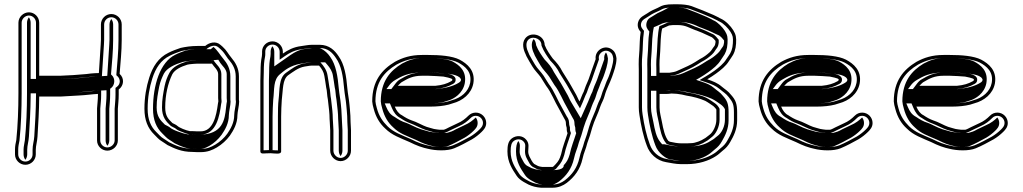

<svg xmlns="http://www.w3.org/2000/svg" viewBox="-20 -708 4772 896"><path d="M163 -354.5V-602C163 -628.3 141.3 -650.5 115 -650.5C88.9 -650.5 66 -628.6 66 -602V-272.7C66 -198.3 63 -122.3 56.1 -54.4C53 -41.3 50 -25.1 50 -11V12.5C50 39.1 71.9 61 98.5 61C125.1 61 147 39.1 147 12.5V-8.9C147 -28.5 153.7 -46.4 155 -70.8C158.6 -130.5 162.7 -191.1 163 -257.5H264C292.9 -258.8 323.9 -261.2 351.2 -262.5C380.5 -263.8 409.5 -268.3 437 -269.7V-265C437 -239.7 434.3 -226.8 432.9 -202L432.9 -201.9V-52.1C432.9 -26.6 454.6 -5 481 -5C507.1 -5 530 -26.5 530 -52.5V-200.1C531.5 -224.3 534 -240.1 534 -266.9V-290.3C558.3 -308.2 561.6 -342.1 538.3 -363.3C542.3 -414.7 548 -469.5 548 -522V-594C548 -620.6 526.1 -642.5 499.5 -642.5C472.9 -642.5 451 -620.6 451 -594V-522C451 -514.8 450.7 -507.9 450 -500.6C446.9 -457.1 444.3 -413.7 441.4 -367C436.2 -366.7 430.3 -366.5 423.9 -366.5H423.7L423.5 -366.5C410.6 -365.8 396.6 -364.4 382.6 -362.4C342.8 -358.3 303.1 -356.4 260.5 -354.5ZM522.8 -357.2 528.2 -352.2C542.3 -339.3 543.7 -316.1 525.1 -302.4L519 -297.9V-266.9C519 -241 516.6 -225.8 515 -200.6V-52.5C515 -35.4 499.2 -20 481 -20C462.8 -20 447.9 -35.1 447.9 -52.1V-201.4C449.4 -226.5 452 -238.2 452 -265V-285.5L436.2 -284.7C432.3 -284.5 431.9 -284.5 429.3 -284.5L428.9 -284.5C404.2 -282.9 375.7 -278.6 350.4 -277.5C323 -276.1 293.3 -273.8 263.7 -272.5H148.1L148 -257.6C147.7 -191.7 143.6 -131.6 140 -71.6C138.8 -49.7 132 -32.1 132 -8.9V12.5C132 30.8 116.8 46 98.5 46C80.2 46 65 30.8 65 12.5V-11C65 -23.3 68 -39.2 70.9 -51.9C77.9 -120.8 81 -197.5 81 -272.7V-602C81 -619.9 97 -635.5 115 -635.5C132.8 -635.5 148 -620.1 148 -602V-339.5L260.8 -339.5L261.1 -339.5C304 -341.4 343.4 -343.2 384.4 -347.5C398.5 -349.5 412 -350.8 424.1 -351.5C432.6 -351.5 436.4 -351.7 442.3 -352L455.6 -352.8L456.4 -366.1C459.3 -412.7 461.9 -456.3 465 -499.4C465.6 -506.8 466 -514.5 466 -522V-594C466 -612.3 481.2 -627.5 499.5 -627.5C517.8 -627.5 533 -612.3 533 -594V-522C533 -468.1 527 -411 522.8 -357.2ZM508 -522V-594C508 -603.8 504.7 -612.5 499.5 -619.3C494.7 -613.1 491 -603.8 491 -594V-522C491 -514.7 490.7 -507.5 490 -500.2C486.9 -456.8 484.3 -413.4 481.4 -366.6L480.6 -354L447.4 -352.2C441 -351.8 434.2 -351.6 426.8 -351.5C418.2 -351 407.4 -349.9 396.7 -348.4C352 -342.1 307.3 -341.5 262.8 -339.5L123 -339.5V-602C123 -611.6 119.8 -620.2 114.7 -627.1C109.8 -620.7 106 -611.6 106 -602V-272.7C106 -198.1 103 -122 96.1 -53.8C94.7 -40.3 90 -24.9 90 -11V12.5C90 22.3 93.3 31 98.5 37.8C103.2 31.6 107 22.3 107 12.5V-8.9C107 -29.9 113.7 -47.6 115 -71.1C118.6 -130.9 122.7 -191.3 123 -257.5L123.1 -272.5H261.7C278.9 -273.2 291 -273.3 299.6 -274.1C316.1 -275.6 330.6 -276.6 346.2 -277.4C366.4 -278.3 398.6 -284.1 430.1 -284.5C430.1 -284.5 430.2 -284.5 431.5 -284.6L477 -286.9V-265C477 -239.2 474.3 -226.1 472.9 -201.7V-52.1C472.9 -42.8 476.1 -34.5 481.2 -27.9C486.1 -34 490 -43 490 -52.5V-200.3C491.6 -225.2 494 -240.4 494 -266.9V-293.9L498.4 -297.1C515.8 -310 519.4 -341.1 501.3 -357.6L498 -360.6C502.2 -413 508 -468.8 508 -522Z M998 -362.5V-250.5C998 -245.4 998.2 -241.6 999 -235.1C999 -234.6 998.3 -229.5 997.1 -224.9C989.5 -167.3 975.2 -95 916 -95H900.9C896.3 -95 888.8 -95.3 879.6 -96H866.1C847.9 -99.5 817.7 -111.2 807.3 -120.8C801.7 -126 792.6 -129.6 784.9 -133.6C766 -151.9 751 -165.8 751 -206.5C751 -266.4 764 -319.7 784 -361.3C795.8 -383.1 823.2 -396.5 854.4 -406.2L864.4 -408.1C872.5 -409 892.2 -411 900.9 -411H964.7C966.2 -411 967 -411 968.9 -411.2C978.4 -396.2 998 -381.1 998 -362.5ZM1095 -243.1V-351.9C1095 -389.6 1078.1 -416.9 1060.3 -438C1044.4 -456.8 1038.3 -472.6 1018.5 -490.3L1009.5 -498.1C987.4 -518.3 956.1 -509.5 937.6 -493.5H900.9C872.4 -493.5 845.2 -489.5 822.8 -484.4L795.2 -474.5C784.8 -470.5 774.8 -466.1 766 -461.6C719.3 -438.9 692.7 -397.2 676.3 -345.5C662.9 -303.1 654 -254.3 654 -200.6C654 -146.5 670.5 -108.6 699.2 -80.8C710.4 -69.9 720.6 -56.5 736.8 -47.6C744.5 -43.3 752 -37 761.8 -31C793.2 -15.7 826.1 1 877.9 1C888.1 1.7 895.5 2 900.9 2H916C949 2 970.8 -7.6 991.9 -19.9C1015.2 -33.8 1036.9 -53.3 1052.7 -74.9C1069.7 -99.8 1088 -130.9 1088 -170.8C1088 -184.3 1096 -215.8 1096 -233.4V-234.2C1095.4 -237.1 1095 -240.2 1095 -243.1ZM964.7 -426H900.9C890.3 -426 870.9 -423.9 862.2 -422.9L850.8 -420.8C818.5 -410.8 786.2 -396.8 770.8 -368.4C760.4 -349.1 753.4 -330.7 748.1 -306C742 -273.1 736 -245.4 736 -206.5C736 -161.1 755.6 -141.2 774.4 -122.8C780.4 -116.9 794.6 -112.1 797.1 -109.8C808.9 -98.9 821.9 -95 837 -89.4C848 -84.9 855.3 -82.8 864.7 -81H879.1C889.7 -80.2 895.3 -80 900.9 -80H916C991 -80 1004.8 -169.6 1011.9 -222.1C1013.7 -230.2 1013.8 -230.7 1014 -235.7C1013.3 -241.9 1013 -245.8 1013 -250.5V-362.5C1013 -390.5 988 -409.1 981.6 -419.2L976.7 -426.9C972.9 -426.6 968.3 -426 964.7 -426ZM878.4 -14H877.9C829.9 -14 799.2 -29.5 769 -44.2C760 -49.7 753.5 -55.4 744.1 -60.7C731.1 -67.9 722.1 -79.5 709.6 -91.6C684 -116.4 669 -149.7 669 -200.6C669 -252.6 677.6 -300 690.6 -341C706.3 -390.6 730.6 -427.7 772.8 -448.2C781.2 -452.5 790.6 -456.6 800.4 -460.4L827 -470C850 -475.1 873.9 -478.5 900.9 -478.5H943.1C958.7 -491.9 982.4 -502.6 999.6 -486.9L1008.6 -479C1022.6 -466.5 1029.1 -455.7 1039.1 -441C1043 -434.2 1045.8 -431.9 1048.8 -428.4C1065.6 -408.5 1080 -384.8 1080 -351.9V-243.1C1080 -239.5 1080.6 -235.3 1081 -232.7C1080.6 -216 1073 -188.2 1073 -170.8C1073 -135.7 1056.8 -107.5 1040.4 -83.6C1026.3 -64.1 1005.6 -45.6 984.3 -32.9C964.3 -21.2 945.8 -13 916 -13H900.9C896.1 -13 888.4 -13.3 878.4 -14ZM1039 -235.3 1039 -234.9C1038.9 -233.1 1038.4 -229.4 1037 -223.8C1030.5 -175 1033 -100.2 947.8 -83C938.5 -81.1 927.4 -80 916 -80H900.9C892.4 -80 886.2 -80.3 876 -81H856.5C840.6 -84 828 -87.2 813.7 -93C800.6 -97.8 781.9 -104.3 770.2 -115.2C768.5 -116.8 757.8 -122 749.5 -126.3C729.8 -145.5 711 -163.2 711 -206.5C711 -244.4 716.8 -271.4 723 -304.1C728.1 -328 735.1 -344 744.7 -364.1C759.1 -390.8 794.7 -407.1 832.4 -418.9L849.6 -422.1C862.3 -423.5 878.5 -426 900.9 -426H962.1L998.7 -429.2L1007.8 -414.7C1015.8 -402.1 1038 -385.1 1038 -362.5V-250.5C1038 -245.6 1038.3 -241.7 1039 -235.3ZM900.9 -13H916C924.9 -13 937.2 -15.7 958.2 -28C978.5 -40.1 998.7 -57.8 1014 -78.8C1030.6 -102.9 1048 -132.7 1048 -170.8C1048 -185.9 1056 -216.7 1056 -233.6C1055.5 -236.3 1055 -239.9 1055 -243.1V-351.9C1055 -387.9 1039.2 -413.4 1022.2 -433.5C1005.6 -453.2 996.5 -471.6 976.2 -489.1C975.8 -488.8 974.9 -488.1 974.3 -487.5L963.8 -478.5H900.9C883.7 -478.5 865.2 -476.2 847.1 -472.4L823.4 -463.8C814.9 -460.5 806.1 -456.8 798.1 -452.6C726.8 -418 694 -310.1 694 -200.6C694 -147.6 710.4 -111.6 736.5 -86.2C748.7 -74.4 759.3 -61.9 769.9 -56C780.5 -50.1 786.3 -44.9 794.8 -39.5C828.1 -23.3 851.6 -14 877.9 -14H881.4C888.2 -13.6 900.8 -13 900.9 -13Z M1519 -137.5C1519 -125.6 1521 -110.5 1521 -99.9V-4.5C1521 21.3 1543.3 44 1569.5 44C1595.7 44 1618 21.4 1618 -4.5V-100.6C1618 -112.9 1616 -128 1616 -138.4C1616 -158.3 1614.9 -176.7 1613 -197.3L1611 -218.7C1608.6 -246.2 1603.4 -268.9 1601 -295.3C1596.1 -352.4 1588.2 -407.2 1559.7 -446.3C1542.9 -471.7 1517.1 -499 1471.3 -499H1436.5C1417.7 -499 1400.5 -494.5 1385.4 -492.9C1349.3 -488.5 1323.6 -474.4 1300 -458V-466.5C1300 -493.1 1278.1 -515 1251.5 -515C1224.9 -515 1203 -493.8 1203 -467.9V-457.2C1203 -452.3 1202.7 -448.5 1202.1 -446C1197.5 -423.3 1196 -403.2 1196 -372.8C1195.3 -359.1 1195 -345.6 1195 -331.9V-1.5C1195 12.1 1213.5 7.8 1218.2 7.8C1224.9 7.8 1233 7.5 1243.5 7C1263.8 8 1292 14 1292 -1.5V-164.4C1292 -188.2 1293.6 -220.6 1295 -241.8C1301.3 -292 1298 -335.6 1324 -356.4C1347.4 -372.5 1371.3 -392.1 1401 -397.3L1424.8 -401.1C1428.6 -401.7 1432.3 -402 1435.4 -402H1468.8C1481 -388.1 1491 -372.3 1493.7 -353.4C1496.3 -335.1 1500.1 -319.3 1502.1 -299.9C1506.4 -285.2 1505.8 -262.7 1510.1 -243.2L1512 -226.3C1514.8 -202.6 1518 -178.4 1518 -153.9V-153.4C1518.6 -148.5 1519 -143.2 1519 -137.5ZM1601 -138.4C1601 -126.3 1603 -111.4 1603 -100.6V-4.5C1603 13 1587.2 29 1569.5 29C1551.8 29 1536 13 1536 -4.5V-99.9C1536 -112.1 1534 -127.1 1534 -137.5C1534 -143.2 1533.4 -151 1533 -154.3C1532.9 -181.2 1529.7 -204.4 1526.9 -228L1524.9 -245.7C1521.2 -262.5 1521.6 -285 1516.9 -302.8C1514.4 -324.5 1511 -338.1 1508.6 -355.5C1504.9 -381.5 1490.2 -400.4 1475.5 -417H1435.4C1431.3 -417 1427.2 -416.7 1422.5 -416L1398.5 -412.1C1363.6 -405.9 1338 -384.3 1315.5 -368.8C1279.7 -344.2 1285.8 -288.5 1280.1 -243.7C1277.4 -222.4 1277 -188.9 1277 -164.4V-6.2C1268.7 -5.6 1255.9 -7.4 1243.5 -8C1229.3 -7.3 1220.4 -7.2 1210 -6.6V-331.9C1210 -345.3 1210.3 -358.6 1211 -372.1L1211 -372.5V-372.8C1211 -402.8 1212.4 -421.4 1216.8 -443C1217.7 -447.1 1218 -451.6 1218 -457.2V-467.9C1218 -485.1 1232.8 -500 1251.5 -500C1269.8 -500 1285 -484.8 1285 -466.5V-429.2L1308.6 -445.7C1331.2 -461.5 1354.4 -474 1387 -478C1403.6 -479.7 1420.2 -484 1436.5 -484H1471.3C1510.1 -484 1531.3 -462 1547.4 -437.7C1573.1 -402.4 1581.1 -351 1586 -294C1588.6 -266.2 1593.8 -243.8 1596 -217.3L1598 -195.9C1599.9 -176.1 1601 -157.7 1601 -138.4ZM1243.5 -8.1C1247.7 -7.9 1248.6 -7.9 1252 -7.7V-164.4C1252 -188.5 1253.6 -220.7 1255 -242.3C1261.3 -292.2 1253.9 -335.6 1287.7 -362.7C1308 -379 1331.8 -401.7 1384.5 -411L1409.6 -415C1418.4 -416.3 1425.4 -417 1435.4 -417H1497.7L1506.7 -406.7C1519.8 -391.9 1530.8 -374.7 1533.7 -354.2C1536.2 -336.3 1539.8 -321.2 1542 -301C1546.5 -285.1 1545.9 -263.2 1550 -244.2L1552 -227C1554.7 -203.3 1558 -179 1558 -153.8C1558.5 -149.4 1559 -143.2 1559 -137.5C1559 -126.1 1561 -111.1 1561 -99.9V-4.5C1561 4.8 1564.2 13.4 1569.5 20.3C1574.3 14 1578 4.8 1578 -4.5V-100.6C1578 -112.3 1576 -127.4 1576 -138.4C1576 -145.9 1575.8 -150.6 1575 -158.9C1575 -165.5 1574.8 -169.8 1574 -177.3C1574 -183 1573.7 -189.8 1573 -196.8L1571 -218.2C1568.7 -245.3 1563.5 -267.9 1561 -294.8C1556.1 -351.8 1547.8 -405.6 1521 -442.5C1501.6 -471.9 1474.3 -484 1471.3 -484H1436.5C1433.5 -484 1423.2 -481.4 1397.1 -478.6C1380.4 -476.4 1358.4 -467 1335.2 -450.9L1260 -398.3V-466.5C1260 -476.4 1256.6 -485.3 1251.3 -492.1C1246.8 -486.3 1243 -477.2 1243 -467.9V-457.2C1243 -452 1242.7 -448 1242 -444.8C1237.4 -422.5 1236 -403.2 1236 -372.7C1235.3 -358.8 1235 -345.6 1235 -331.9V-7.7C1236.8 -7.8 1241.3 -8 1243.5 -8.1Z M1856.5 -325.6C1883.7 -341.8 1906.9 -354.5 1949.3 -354.5H1978.8C1990.7 -354.5 2040.7 -351.6 2049.5 -350.6C2052.3 -350.3 2090 -342.8 2090 -338.2L2091.1 -336.2V-335C2091.1 -333.6 2089.3 -331.2 2086.3 -329.3C2064.5 -317.1 2044.4 -310.8 2011.1 -307.5L1836.4 -307.5C1837.5 -309 1855.6 -327 1856.5 -325.6ZM1855.3 -170.4C1840.7 -177.4 1830.4 -191.2 1822.3 -210.5H1989.3C2019.2 -210.5 2049.9 -213.6 2073.8 -219.8L2092.8 -225.8C2138.9 -237.9 2179.6 -269.9 2188.9 -318.7C2199.5 -379.5 2159.6 -411 2124.8 -429.6C2090.3 -447.2 2032.6 -451.5 1978.8 -451.5H1949.3C1896.2 -451.5 1858.1 -438.7 1822.8 -419.5C1762.5 -383.4 1717 -330.7 1717 -235V-234.7L1717 -234.5C1717.7 -224.4 1720.3 -212.4 1724.3 -199C1734.2 -161.2 1752.3 -131.3 1777.3 -108.6C1809.3 -76.6 1847.9 -64.3 1891 -45.2L1914.1 -34.3C1927.7 -27.9 1944.7 -22 1959.8 -17.8L1976.8 -13.7C2011.5 -4.8 2066.5 -2.2 2100 -16.1C2128.8 -28 2155.9 -43.1 2182.2 -57.5C2198.5 -67 2215.2 -80.1 2227.8 -92.7C2237.4 -102.3 2249 -114.6 2249 -134C2249 -160.6 2227.1 -182.5 2200.5 -182.5C2187.3 -182.5 2175.5 -177.6 2166.2 -168.3C2151.8 -153.9 2136 -141.4 2115.6 -132.8L2075.4 -113.7C2065.3 -108.9 2059.5 -104.8 2050.5 -102.5H2031.8C2019 -103.7 2017 -104.4 2004.8 -106.3L1987.3 -111.2C1982.5 -112.5 1977 -114.1 1970.7 -116.1C1954.4 -121.3 1923 -139.7 1901.2 -146.1C1884.5 -152 1869.6 -160.7 1855.3 -170.4ZM2051.2 -365.5C2041 -366.7 1992.1 -369.5 1978.8 -369.5H1949.3C1904.6 -369.5 1877 -355.2 1850.8 -339.7C1838.3 -334.5 1828.2 -321.5 1824.5 -316.5L1806.3 -292.5L2011.8 -292.5C2046.7 -295.9 2069.9 -302.9 2093.6 -316.2C2098.4 -318.9 2106.1 -323.5 2106.1 -335V-339.9C2101.2 -364.5 2051.6 -366.5 2051.2 -365.5ZM1847.9 -157.4C1863.9 -146.6 1878 -138.5 1896.2 -132C1914.9 -125.3 1946.5 -108 1966.2 -101.8C1972.6 -99.8 1978.4 -98.1 1983.3 -96.7L2001.6 -91.6C2013.6 -89.7 2017.4 -88.7 2031.2 -87.5H2052.4C2065 -90.8 2072.6 -95.8 2081.8 -100.2L2121.7 -119.1C2145.7 -129.5 2161.5 -142.4 2176.8 -157.7C2183.4 -164.3 2191.1 -167.5 2200.5 -167.5C2218.8 -167.5 2234 -152.3 2234 -134C2234 -121.2 2226.8 -112.9 2217.2 -103.3C2205.6 -91.7 2189.4 -79.1 2174.8 -70.5C2148.9 -56.4 2121.9 -41.4 2094.3 -30C2065.9 -18.2 2012.9 -19.9 1980.4 -28.3L1963.6 -32.3C1947.9 -36.8 1933 -41.9 1920.5 -47.8L1897.3 -58.9C1852.6 -78.7 1817 -90.1 1787.9 -119.2C1765.5 -141.6 1748.5 -166 1738.7 -203C1734.8 -216.2 1732.6 -227.3 1732 -235.3C1732.4 -326.2 1773.5 -372.3 1830.2 -406.5C1864.7 -425.1 1898.8 -436.5 1949.3 -436.5H1978.8C2031.9 -436.5 2088.2 -431.5 2117.9 -416.3C2151 -398.6 2183 -372.6 2174.1 -321.3C2166.2 -279.9 2131.1 -251.3 2088.7 -240.2L2069.7 -234.2C2046.7 -228.4 2018.1 -225.5 1989.3 -225.5H1799.7L1808.5 -204.7C1817.2 -184 1829 -167.2 1847.9 -157.4ZM1783.6 -292.5 1797.9 -311.6C1801.2 -316 1811.8 -328.3 1827 -336.2C1851.6 -350.7 1883.6 -369.5 1949.3 -369.5H1978.8C2000 -369.5 2043.7 -367 2061 -364.9C2069.8 -364 2118.6 -360.3 2129.2 -341.3C2130 -339.9 2130.4 -339 2131.1 -337.7V-335C2131.1 -329.6 2127.4 -325.9 2120.7 -321.7C2095.8 -305.9 2061 -296.9 2016.2 -292.5ZM1821.7 -162.2C1800.3 -173.3 1791 -188.8 1782.8 -208.2L1775.5 -225.5H1989.3C2011.4 -225.5 2033.4 -227.8 2049.7 -231.8L2068.4 -237.7C2098.7 -245.7 2139.9 -272.1 2149 -319.7C2159 -377.4 2122.4 -404.7 2092.3 -420.9C2069.8 -432.2 2028.8 -436.5 1978.8 -436.5H1949.3C1916.3 -436.5 1889.4 -429.2 1856.2 -411.3C1801.4 -378.2 1757 -328.9 1757 -234.9C1757.7 -225.3 1760 -213.9 1764.1 -200.5C1773.8 -163.4 1791 -135.4 1814.5 -114.1C1844.5 -84.2 1874.8 -75.6 1922 -54.8L1945.5 -43.6C1956 -38.6 1969 -34.1 1982.6 -30.1L1998.8 -26.3C2024.5 -19.6 2055.2 -19.9 2070.3 -26.2C2096.3 -36.9 2122.2 -51.2 2148.9 -65.8C2162.2 -73.6 2178.7 -86.3 2190.4 -98C2199.6 -107.2 2209 -116.8 2209 -134C2209 -144 2205.7 -152.7 2200.2 -159.7C2186 -146 2171.3 -134 2146.3 -123.2L2106.8 -104.4C2099.6 -101 2093.7 -95.4 2073.2 -90.1L2063 -87.5H2027.1C2008.3 -89.2 1996.6 -91.3 1984.7 -93.2L1963.8 -99.1C1958.1 -100.6 1951.7 -102.5 1945 -104.6C1918.6 -113 1888.6 -130.8 1876.7 -134.3C1854 -140.9 1837.2 -151.8 1821.7 -162.2Z M2348 -1.5C2348 49.3 2371.5 83 2391.3 112.7C2399.2 124.6 2411.9 134 2423.8 141L2446.1 153.2C2464 161.5 2481.5 166.2 2504.2 168H2559.6C2586.9 168 2608 157.9 2624.9 145.4C2660.7 117.7 2687.5 82.8 2698.7 32C2704.4 4.3 2713.8 -10.8 2720.8 -40.5C2729.7 -64.8 2737 -86.2 2743.7 -112.5C2753.9 -147.1 2770.5 -176 2781.6 -211.3C2787.4 -228.1 2796.6 -241.3 2801.8 -261.4C2809.8 -292.6 2826.1 -319.7 2836.6 -350.3C2844.4 -373.1 2857 -404.8 2857 -435.3V-435.9C2854.5 -450.3 2852.7 -462.9 2839.5 -474.3C2803.9 -504.9 2753.8 -473 2759.8 -431.9C2748.9 -399.9 2736.9 -369.4 2726.8 -338.2C2723.7 -328.7 2719.5 -322.2 2714.1 -308.3L2706.5 -287.4C2705.9 -284.5 2705.1 -282.1 2704 -280C2696.2 -265.8 2691.2 -249.6 2684.6 -234.7C2681.1 -240.6 2677.9 -246 2675.1 -253.1C2668.1 -269.7 2655.6 -287.6 2648.3 -302.3C2633.6 -329.4 2620.4 -347.8 2604.9 -373.4C2592.9 -398 2578 -415.8 2559.6 -434.9C2547.7 -451.2 2530.3 -475.5 2521.9 -498.1L2520.9 -506.6C2513 -548.7 2454.3 -561.3 2430.4 -527.9C2414.1 -505.7 2423 -474.7 2432.7 -455.4L2436.6 -445.9C2441.2 -435.8 2458.9 -407 2464 -398.4C2475.1 -379.2 2493.2 -362.7 2504.2 -346.6C2510.6 -337.2 2520.8 -318.8 2528.7 -307.4C2553.2 -276.2 2567.9 -234.2 2589.7 -198.2L2612 -157C2615.1 -152.8 2620.5 -142.4 2620.5 -137.4C2620.5 -127.8 2621.5 -120.8 2624.7 -110.9V-105.2C2624.7 -98.5 2625.5 -93.7 2628.5 -86.3C2618.4 -53 2606.5 -26.4 2598.5 11.8C2591.5 34.5 2587 43.2 2572.7 58.6C2565.6 66.2 2561.1 71 2558.6 71H2510.5L2498.7 69.1C2497 68.7 2495 68.2 2491 66.7L2472.7 57.1C2469.7 55 2463.4 46.4 2461.2 42.1C2454.4 28.5 2445 16.6 2445 -1.5C2445 -19.1 2451.3 -36.2 2436.9 -54.6C2418.5 -78.3 2387.3 -76.7 2368 -61.7C2351.7 -48.9 2348 -29.1 2348 -1.5ZM2639.7 -105.2V-113.3C2636.8 -122.2 2635.5 -128.2 2635.5 -137.4C2635.5 -149.6 2627.9 -160.5 2624.8 -165L2602.7 -205.6C2582.1 -239.7 2566.7 -282.9 2540.8 -316.3C2533.1 -327.6 2523.6 -344.6 2516.6 -355C2504 -373.4 2486.6 -389.4 2476.9 -406C2471.9 -414.5 2453.8 -444.5 2450.4 -451.9L2446.3 -461.7C2437.2 -479.8 2431.8 -504.4 2442.6 -519.1C2459.2 -542.4 2500.4 -531.6 2506.1 -504.3L2507.2 -494.6C2517.1 -468.1 2535.5 -442.6 2548 -425.2C2566.5 -406.1 2580.4 -389.5 2591.7 -366.2C2607.5 -340.1 2620.9 -321.1 2635 -295.4C2643.8 -277.9 2655.1 -261.8 2661.2 -247.4C2664.4 -239.4 2668.1 -233 2671.7 -227.1L2686.5 -202.2L2698.3 -228.6C2705.4 -244.6 2710.3 -260.4 2717.1 -272.9C2718.9 -276.1 2720.5 -281.5 2721 -283.2L2728.2 -303C2733 -315.4 2737.3 -322.1 2741 -333.5C2751.4 -365.2 2763.8 -397 2775.1 -430.5L2774.6 -434.1C2770.5 -462.3 2805.3 -483.9 2829.7 -462.9C2838.5 -455.4 2839.6 -448.5 2842 -434.6C2841.8 -407.8 2830.3 -378.3 2822.4 -355.2C2817.8 -341.8 2811.6 -332.4 2806.4 -317.1C2801.7 -302 2792 -283.4 2787.3 -265.1C2782.8 -247.7 2774.2 -235.8 2767.4 -216C2756.6 -182 2740.3 -153.8 2729.3 -116.5C2722.5 -90 2715.4 -69.5 2706.5 -44.8C2699.8 -16.9 2690.3 -1.6 2684 28.8C2673.7 75.6 2649.3 107.6 2615.9 133.4C2600.9 144.5 2582.9 153 2559.6 153H2504.8C2483.3 151.2 2468.4 146.9 2452.9 139.8L2431.2 128C2420.8 121.8 2409.6 113.1 2403.7 104.3C2383.7 74.3 2363 44.3 2363 -1.5C2363 -28.5 2366.9 -41.7 2377.3 -49.9C2391.3 -60.9 2412.7 -61.3 2425.1 -45.4C2434.9 -32.8 2430 -23.9 2430 -1.5C2430 22.1 2442.1 37.5 2447.8 48.9C2451.5 56.3 2456.9 64.3 2464.9 69.9L2484.9 80.5C2489.5 82.1 2493.2 83.2 2495.7 83.9L2509.3 86H2558.6C2573.8 86 2578.1 74.7 2583.7 68.8C2599.1 52.2 2605.8 39.1 2613 15.5C2621.1 -22.8 2633.4 -50.6 2644.4 -87C2642 -93 2639.7 -99 2639.7 -105.2ZM2664.7 -111.8V-105.2C2664.7 -98.6 2666.1 -93.5 2668.9 -86.5C2658.3 -51.8 2646.5 -25.6 2638.3 13.2C2631.1 36.6 2625.6 47.1 2610.5 63.5C2610.3 63.6 2617 86 2558.6 86H2502.4L2479.6 82.4C2474.2 81 2467.4 79 2460.6 76.5L2438.6 65C2429.7 58.7 2425.2 51.5 2421.9 44.9C2415.6 32.4 2405 18.6 2405 -1.5C2405 -20.5 2410.1 -34.9 2398.9 -50C2391.5 -40.7 2388 -23.9 2388 -1.5C2388 47.5 2410.2 79.2 2430.1 109C2436.7 119 2447.2 126.9 2457.2 132.8L2478.1 144.2C2490.5 149.8 2499.3 151.9 2509 153H2559.6C2559.6 153 2571.6 151.6 2589.1 138.7C2622 113.2 2648 80.1 2658.8 30.8C2664.7 2 2674.2 -13.3 2681.1 -42.2C2689.9 -66.6 2697.2 -87.7 2704 -114C2714.5 -149.8 2731 -178.4 2741.9 -213.2C2748.2 -231.3 2757.1 -243.9 2762 -262.8C2766.3 -279.6 2776 -298.4 2780.9 -314.3C2785.7 -328.1 2792 -337.9 2796.9 -352.2C2804.8 -375.2 2817 -406.2 2817 -435.4C2815.1 -446.7 2813.4 -455.5 2807.8 -463.1C2801.5 -455 2798.1 -443.9 2799.9 -431.4C2788.9 -398.7 2776.7 -367.7 2766.5 -336.4C2763.1 -326 2758.9 -319.4 2753.7 -306.2L2746.3 -285.8C2745.8 -283.4 2744.6 -279.7 2743.1 -277C2735.9 -263.7 2730.9 -247.6 2724 -232.3L2690.2 -156.4L2645.5 -231.5C2642 -237.4 2638.6 -243.3 2635.5 -250.8C2629 -266.3 2617 -283.5 2609.1 -299.4C2594.6 -326 2581.8 -343.8 2565.7 -370.3C2553.7 -395.1 2539.9 -411.2 2521.4 -430.4C2509.1 -447.2 2491.1 -472.3 2482 -496.8C2480.5 -509.8 2477.4 -518.9 2470.5 -525.9C2455.8 -508 2462 -478 2472.1 -458L2476.1 -448.3C2480.1 -439.6 2498 -410.2 2503 -401.7C2513.3 -383.9 2530.9 -367.9 2542.9 -350.3C2549.7 -340.3 2559.7 -322.4 2567.2 -311.4C2592.7 -278.9 2607.4 -236.6 2628.8 -201.3L2651 -160.5C2654.8 -155 2660.5 -145.3 2660.5 -137.4C2660.5 -127.9 2661.6 -121.3 2664.7 -111.8Z M3280.6 -338C3294.5 -346.1 3309.3 -355.9 3322.5 -365.4C3342.8 -380.1 3368.1 -400.1 3381.9 -423.2L3391.7 -437.6C3405.7 -456.3 3413.4 -477 3415 -505C3416.8 -533.9 3414.2 -546.5 3402 -566.8C3389.7 -586.8 3366.6 -610.6 3344.6 -620.7C3339.6 -622.7 3336.9 -624.3 3334.5 -626.1L3309.8 -638.2C3275.4 -653.1 3243.5 -666.2 3207.1 -679.5C3191.1 -685.4 3164.3 -688 3144.1 -688H3122.7C3089.2 -688 3073 -685.1 3049.1 -671.2C3031.8 -663.5 3017.7 -657.7 3001.2 -646.1C2986.8 -636 2964.7 -629.2 2957.8 -604.4C2952.5 -585.2 2959.8 -570 2969.9 -558.9C2969.9 -557.8 2969.5 -554.6 2969.1 -552.2C2965.2 -529.5 2965.3 -496.6 2964 -474.1L2961 -431.9C2960.4 -416.5 2960.4 -400.6 2961 -384.3V-207.2C2961 -195.1 2962.1 -182.7 2964.1 -170.8C2971.2 -122.5 2982.4 -70.3 2998.5 -28.4C3010.9 8.3 3044.1 41.7 3089.2 48.9C3108.4 51.9 3132.9 58 3158 58H3184.8C3240.6 58 3287.5 42.3 3320.6 20.8C3334.3 12.4 3342.1 3.4 3352.2 -4.6C3367 -15.9 3378.6 -28.5 3388.1 -46C3403.5 -72.4 3420 -105.1 3420 -146.4V-183.5C3420 -222.9 3413.2 -241.2 3392.3 -264.5C3376.9 -284.3 3363.4 -290.7 3347.5 -304.4C3328.7 -320.6 3306.6 -329.3 3280.6 -338ZM3122.6 -591H3144.1C3179.7 -591 3197.3 -577.2 3226.1 -566.8H3227.4C3241.6 -561.5 3271.3 -549.3 3283.8 -542.6L3302.7 -533.9C3306.1 -531.6 3314.5 -523.3 3319 -517.2V-509.7C3317.8 -501 3316.7 -496.4 3312.7 -491.5C3303 -479.9 3301.8 -473.4 3291.7 -464.1C3276.9 -450.8 3264.4 -441.5 3245.9 -432.2L3224.1 -418.4C3203.3 -405 3176.4 -393.6 3151.2 -382.2L3138.3 -376.4C3129.1 -372.3 3117.7 -370.6 3103.8 -368.5H3058V-386.6L3058 -386.7C3057.4 -400.7 3057.4 -414.1 3058 -426.6L3061 -468.2C3062.9 -505.7 3062.5 -542.3 3070 -574.8C3076.5 -577.4 3086.7 -581.8 3095.4 -586C3101.7 -589.1 3102.6 -590 3110.9 -590H3111.8C3114.4 -590.6 3117.3 -591 3122.6 -591ZM3184.8 -39H3161.2C3140.6 -39 3123.7 -43.1 3106.2 -46.6C3104.6 -46.9 3102.3 -48.6 3100.7 -49.7H3099.6C3082.8 -70 3075.3 -105.4 3068.9 -139.5C3065 -162.1 3058 -182.4 3058 -207V-269.5H3086.2C3095.1 -269.5 3102.9 -270.1 3112.6 -271.5H3115.1C3130.9 -271.5 3147 -269.5 3161.6 -266.8L3183.2 -261.9C3214.1 -257.2 3247.2 -248.2 3271 -237.4C3282.7 -231.4 3298.5 -219.9 3309.1 -212.8C3310.8 -211.6 3321.1 -201.1 3323 -196.9V-148.9C3323 -122.7 3307.4 -90.4 3291.5 -79.2C3280.4 -71.7 3274.5 -64.4 3265 -60.2C3254.9 -52.5 3224.4 -40 3206.2 -40H3205.8C3198.9 -39.4 3191.8 -39 3184.8 -39ZM3275.8 -323.8C3301.5 -315.2 3321.5 -307.1 3337.7 -293.1C3355.4 -277.7 3366.9 -272.7 3380.5 -255.2C3398.6 -232.1 3405 -222.8 3405 -183.5V-146.4C3405 -109.2 3390.4 -79.6 3375 -53.3C3366.3 -37.3 3356.8 -27 3342.9 -16.4C3331.1 -6.9 3324.8 0.6 3312.6 8.1C3281.8 28.1 3237.8 43 3184.8 43H3158C3135.2 43 3111.7 37.2 3091.6 34.1C3052.6 27.8 3023.6 -1.1 3012.6 -33.5C2996.9 -74.4 2985.9 -125 2978.9 -173.1C2977 -184.6 2976 -195.8 2976 -207.2V-384.6C2975.4 -401.1 2975.4 -416.4 2976 -431L2979 -473.1C2980.3 -496.6 2980.3 -528.9 2983.9 -549.7C2984.9 -555.7 2985 -558.7 2985.3 -564.3C2976.3 -574.2 2967.8 -584.3 2972.2 -600.3C2977 -617.4 2991.4 -621 3009.8 -633.8C3025 -644.5 3038.1 -649.9 3055.9 -657.8C3077.9 -670.6 3089.5 -673 3122.7 -673H3144.1C3163 -673 3189.2 -670.1 3201.9 -665.4C3237.9 -652.3 3270 -639.1 3303.5 -624.6L3326.7 -613.2C3331.5 -610 3333.9 -608.9 3338.6 -606.9C3356 -599 3378.4 -576.5 3389.2 -559C3400.1 -540.8 3401.7 -533.8 3400 -505.8C3398.6 -480.1 3391.8 -462.8 3379.5 -446.3L3369.2 -431.3C3357.4 -411.4 3333.8 -392.1 3313.7 -377.6C3300.9 -368.4 3286.4 -358.8 3273 -351L3244.5 -334.3ZM3122.6 -606C3117.6 -606 3112.1 -605.3 3110.3 -605C3099.2 -604.8 3094.1 -602.1 3088.8 -599.5C3077.1 -593.8 3067.3 -589.9 3057.1 -585.7C3048.7 -549.3 3048 -508.5 3046 -469.1L3043 -427.5C3042.4 -414.2 3042.4 -400.3 3043 -386.2V-353.5H3104.9C3119.1 -355.6 3132.1 -357.2 3144.5 -362.8L3157.4 -368.6C3182.3 -379.8 3209.8 -391.4 3232.2 -405.8L3253.3 -419.1C3273.3 -429.3 3286.4 -439.2 3301.8 -453C3314.7 -464.8 3316.6 -472.8 3324.2 -482C3331 -490.2 3332.7 -499.2 3334 -508.7V-522.2C3327 -531.6 3318.2 -541.5 3310.2 -547L3290.5 -556C3274.4 -564.5 3246 -575.9 3230.1 -581.8H3228.8C3203.6 -591.4 3182.8 -606 3144.1 -606ZM3086.2 -284.5H3043V-207C3043 -179.4 3050.5 -158 3054.2 -136.9C3060.6 -102.6 3067.4 -65 3088 -40.1L3092.5 -34.7H3096.2C3100.2 -32.5 3099.6 -32.6 3103.2 -31.9C3120.3 -28.4 3138.6 -24 3161.2 -24H3184.8C3191.8 -24 3200.9 -24.5 3206.4 -25C3231.4 -25.5 3259.8 -38.2 3272.6 -47.2C3286.8 -54.4 3290.6 -60.5 3300 -66.9C3321.9 -82.2 3338 -117.9 3338 -148.9V-200.2C3332.9 -211.4 3324.3 -220.3 3317.7 -225.1C3306.9 -232.3 3291.5 -243.8 3277.9 -250.8C3253.4 -263.4 3216.6 -271.9 3185.9 -276.7L3164.6 -281.5C3148.7 -284.4 3132.4 -286.5 3115.1 -286.5H3111.5C3102.2 -285.1 3094.8 -284.5 3086.2 -284.5ZM3253.9 -326.9 3228.5 -335.4 3246.9 -346.1C3259.9 -353.7 3274.3 -363.2 3287 -372.4C3306.8 -386.7 3330.1 -405 3343 -426.7L3353 -441.5C3366.3 -459.1 3373.5 -478.1 3375 -505.3C3376.8 -534.1 3374.6 -544.2 3363 -563.5C3351.8 -581.8 3327.8 -604.5 3314.1 -610.9C3309.9 -612.7 3304.3 -615.5 3300.8 -617.9L3278.8 -628.7C3245.2 -643.3 3214.5 -655.8 3179 -668.8C3174 -670.6 3156.7 -673 3144.1 -673H3122.7C3099.8 -673 3102.5 -674.6 3082.7 -663C3064.9 -652.7 3051.9 -649.9 3036.4 -639C3017.1 -625.5 3003.7 -624.7 2997.6 -602.8C2992.3 -584 3000.9 -571.3 3010.1 -561.2C3009.9 -557.8 3009.8 -555.5 3009.1 -551.3C3005.3 -529.3 3005.3 -496.6 3004 -473.7L3001 -431.6C3000.4 -416.5 3000.4 -400.7 3001 -384.4V-207.2C3001 -195.3 3002 -183.5 3004 -171.7C3011.1 -123.5 3022.2 -71.9 3038.1 -30.4C3050.6 6.4 3088.3 32.5 3104.7 35.1C3130.5 39.1 3148.9 43 3158 43H3184.8C3219 43 3255.7 33 3286.2 13.2C3297.6 6.2 3304.1 -1.5 3316.1 -11.1C3329.7 -21.5 3339.8 -32.3 3349 -49.1C3364.3 -75.4 3380 -106.6 3380 -146.4V-183.5C3380 -222.6 3374.2 -237.6 3354.2 -260C3339.5 -278.7 3328.8 -282.8 3310.8 -298.5C3294.7 -312.4 3278.4 -318.6 3253.9 -326.9ZM3102.4 -604.8C3109.3 -605.6 3116.8 -606 3122.6 -606H3144.1C3199.5 -606 3227.7 -588.7 3243.8 -581.8L3255.5 -577.5C3271.4 -571.6 3299.4 -560.3 3315.7 -551.6L3336.1 -542.4C3344.5 -536.5 3352.4 -528.2 3359 -519.3V-509.3C3357.8 -500.4 3356.6 -494.1 3350.9 -487.1C3342.6 -477 3341.3 -469.9 3328.6 -458.4C3313.6 -444.8 3300.8 -434.9 3279.3 -423.9L3258.6 -410.8C3235.4 -395.9 3206.5 -383.7 3182 -372.7L3169.1 -366.9C3149.1 -357.8 3128.9 -356.1 3111.5 -353.5H3018V-386.4C3017.4 -400.6 3017.4 -414.1 3018 -426.9L3021 -468.5C3023 -507.7 3023.3 -546.5 3031.3 -581.1C3042.2 -585.6 3051.6 -589.3 3063.8 -595.2C3065.1 -595.9 3077.3 -603.2 3102.4 -604.8ZM3104.9 -286.5H3115.1C3140.9 -286.5 3162.4 -283.3 3180.7 -280L3201.2 -275.3C3238.1 -269.4 3274.2 -259.5 3301.8 -247C3317.7 -239.8 3333.2 -227.4 3344.4 -219.9C3351.6 -214.6 3359 -206.8 3363 -198.2V-148.9C3363 -120.5 3349.7 -88.2 3326.6 -72C3317.8 -66.1 3314.8 -60.3 3298.8 -52C3285.8 -43.3 3259.5 -27.3 3211.2 -25.1C3205.4 -24.6 3193.5 -24 3184.8 -24H3161.2C3126.3 -24 3097 -31.4 3080.8 -34.7H3070.1L3061.3 -45.2C3042 -68.7 3035.5 -104.1 3029 -138.5C3025.2 -160.6 3018 -181.2 3018 -207V-284.5H3086.2C3091.1 -284.5 3099.3 -285.7 3104.9 -286.5Z M3659.5 -325.6C3686.7 -341.8 3709.9 -354.5 3752.3 -354.5H3781.8C3793.7 -354.5 3843.7 -351.6 3852.5 -350.6C3855.3 -350.3 3893 -342.8 3893 -338.2L3894.1 -336.2V-335C3894.1 -333.6 3892.3 -331.2 3889.3 -329.3C3867.5 -317.1 3847.4 -310.8 3814.1 -307.5L3639.4 -307.5C3640.5 -309 3658.6 -327 3659.5 -325.6ZM3658.3 -170.4C3643.7 -177.4 3633.4 -191.2 3625.3 -210.5H3792.3C3822.2 -210.5 3852.9 -213.6 3876.8 -219.8L3895.8 -225.8C3941.9 -237.9 3982.6 -269.9 3991.9 -318.7C4002.5 -379.5 3962.6 -411 3927.8 -429.6C3893.3 -447.2 3835.6 -451.5 3781.8 -451.5H3752.3C3699.2 -451.5 3661.1 -438.7 3625.8 -419.5C3565.5 -383.4 3520 -330.7 3520 -235V-234.7L3520 -234.5C3520.7 -224.4 3523.3 -212.4 3527.3 -199C3537.2 -161.2 3555.3 -131.3 3580.3 -108.6C3612.3 -76.6 3650.9 -64.3 3694 -45.2L3717.1 -34.3C3730.7 -27.9 3747.7 -22 3762.8 -17.8L3779.8 -13.7C3814.5 -4.8 3869.5 -2.2 3903 -16.1C3931.8 -28 3958.9 -43.1 3985.2 -57.5C4001.5 -67 4018.2 -80.1 4030.8 -92.7C4040.4 -102.3 4052 -114.6 4052 -134C4052 -160.6 4030.1 -182.5 4003.5 -182.5C3990.3 -182.5 3978.5 -177.6 3969.2 -168.3C3954.8 -153.9 3939 -141.4 3918.6 -132.8L3878.4 -113.7C3868.3 -108.9 3862.5 -104.8 3853.5 -102.5H3834.8C3822 -103.7 3820 -104.4 3807.8 -106.3L3790.3 -111.2C3785.5 -112.5 3780 -114.1 3773.7 -116.1C3757.4 -121.3 3726 -139.7 3704.2 -146.1C3687.5 -152 3672.6 -160.7 3658.3 -170.4ZM3854.2 -365.5C3844 -366.7 3795.1 -369.5 3781.8 -369.5H3752.3C3707.6 -369.5 3680 -355.2 3653.8 -339.7C3641.3 -334.5 3631.2 -321.5 3627.5 -316.5L3609.3 -292.5L3814.8 -292.5C3849.7 -295.9 3872.9 -302.9 3896.6 -316.2C3901.4 -318.9 3909.1 -323.5 3909.1 -335V-339.9C3904.2 -364.5 3854.6 -366.5 3854.2 -365.5ZM3650.9 -157.4C3666.9 -146.6 3681 -138.5 3699.2 -132C3717.9 -125.3 3749.5 -108 3769.2 -101.8C3775.6 -99.8 3781.4 -98.1 3786.3 -96.7L3804.6 -91.6C3816.6 -89.7 3820.4 -88.7 3834.2 -87.5H3855.4C3868 -90.8 3875.6 -95.8 3884.8 -100.2L3924.7 -119.1C3948.7 -129.5 3964.5 -142.4 3979.8 -157.7C3986.4 -164.3 3994.1 -167.5 4003.5 -167.5C4021.8 -167.5 4037 -152.3 4037 -134C4037 -121.2 4029.8 -112.9 4020.2 -103.3C4008.6 -91.7 3992.4 -79.1 3977.8 -70.5C3951.9 -56.4 3924.9 -41.4 3897.3 -30C3868.9 -18.2 3815.9 -19.9 3783.4 -28.3L3766.6 -32.3C3750.9 -36.8 3736 -41.9 3723.5 -47.8L3700.3 -58.9C3655.6 -78.7 3620 -90.1 3590.9 -119.2C3568.5 -141.6 3551.5 -166 3541.7 -203C3537.8 -216.2 3535.6 -227.3 3535 -235.3C3535.4 -326.2 3576.5 -372.3 3633.2 -406.5C3667.7 -425.1 3701.8 -436.5 3752.3 -436.5H3781.8C3834.9 -436.5 3891.2 -431.5 3920.9 -416.3C3954 -398.6 3986 -372.6 3977.1 -321.3C3969.2 -279.9 3934.1 -251.3 3891.7 -240.2L3872.7 -234.2C3849.7 -228.4 3821.1 -225.5 3792.3 -225.5H3602.7L3611.5 -204.7C3620.2 -184 3632 -167.2 3650.9 -157.4ZM3586.6 -292.5 3600.9 -311.6C3604.2 -316 3614.8 -328.3 3630 -336.2C3654.6 -350.7 3686.6 -369.5 3752.3 -369.5H3781.8C3803 -369.5 3846.7 -367 3864 -364.9C3872.8 -364 3921.6 -360.3 3932.2 -341.3C3933 -339.9 3933.4 -339 3934.1 -337.7V-335C3934.1 -329.6 3930.4 -325.9 3923.7 -321.7C3898.8 -305.9 3864 -296.9 3819.2 -292.5ZM3624.7 -162.2C3603.3 -173.3 3594 -188.8 3585.8 -208.2L3578.5 -225.5H3792.3C3814.4 -225.5 3836.4 -227.8 3852.7 -231.8L3871.4 -237.7C3901.7 -245.7 3942.9 -272.1 3952 -319.7C3962 -377.4 3925.4 -404.7 3895.3 -420.9C3872.8 -432.2 3831.8 -436.5 3781.8 -436.5H3752.3C3719.3 -436.5 3692.4 -429.2 3659.2 -411.3C3604.4 -378.2 3560 -328.9 3560 -234.9C3560.7 -225.3 3563 -213.9 3567.1 -200.5C3576.8 -163.4 3594 -135.4 3617.5 -114.1C3647.5 -84.2 3677.8 -75.6 3725 -54.8L3748.5 -43.6C3759 -38.6 3772 -34.1 3785.6 -30.1L3801.8 -26.3C3827.5 -19.6 3858.2 -19.9 3873.3 -26.2C3899.3 -36.9 3925.2 -51.2 3951.9 -65.8C3965.2 -73.6 3981.7 -86.3 3993.4 -98C4002.6 -107.2 4012 -116.8 4012 -134C4012 -144 4008.7 -152.7 4003.2 -159.7C3989 -146 3974.3 -134 3949.3 -123.2L3909.8 -104.4C3902.6 -101 3896.7 -95.4 3876.2 -90.1L3866 -87.5H3830.1C3811.3 -89.2 3799.6 -91.3 3787.7 -93.2L3766.8 -99.1C3761.1 -100.6 3754.7 -102.5 3748 -104.6C3721.6 -113 3691.6 -130.8 3679.7 -134.3C3657 -140.9 3640.2 -151.8 3624.7 -162.2Z M4290.5 -325.6C4317.7 -341.8 4340.9 -354.5 4383.3 -354.5H4412.8C4424.7 -354.5 4474.7 -351.6 4483.5 -350.6C4486.3 -350.3 4524 -342.8 4524 -338.2L4525.1 -336.2V-335C4525.1 -333.6 4523.3 -331.2 4520.3 -329.3C4498.5 -317.1 4478.4 -310.8 4445.1 -307.5L4270.4 -307.5C4271.5 -309 4289.6 -327 4290.5 -325.6ZM4289.3 -170.4C4274.7 -177.4 4264.4 -191.2 4256.3 -210.5H4423.3C4453.2 -210.5 4483.9 -213.6 4507.8 -219.8L4526.8 -225.8C4572.9 -237.9 4613.6 -269.9 4622.9 -318.7C4633.5 -379.5 4593.6 -411 4558.8 -429.6C4524.3 -447.2 4466.6 -451.5 4412.8 -451.5H4383.3C4330.2 -451.5 4292.1 -438.7 4256.8 -419.5C4196.5 -383.4 4151 -330.7 4151 -235V-234.7L4151 -234.5C4151.7 -224.4 4154.3 -212.4 4158.3 -199C4168.2 -161.2 4186.3 -131.3 4211.3 -108.6C4243.3 -76.6 4281.9 -64.3 4325 -45.2L4348.1 -34.3C4361.7 -27.9 4378.7 -22 4393.8 -17.8L4410.8 -13.7C4445.5 -4.8 4500.5 -2.2 4534 -16.1C4562.8 -28 4589.9 -43.1 4616.2 -57.5C4632.5 -67 4649.2 -80.1 4661.8 -92.7C4671.4 -102.3 4683 -114.6 4683 -134C4683 -160.6 4661.1 -182.5 4634.5 -182.5C4621.3 -182.5 4609.5 -177.6 4600.2 -168.3C4585.8 -153.9 4570 -141.4 4549.6 -132.8L4509.4 -113.7C4499.3 -108.9 4493.5 -104.8 4484.5 -102.5H4465.8C4453 -103.7 4451 -104.4 4438.8 -106.3L4421.3 -111.2C4416.5 -112.5 4411 -114.1 4404.7 -116.1C4388.4 -121.3 4357 -139.7 4335.2 -146.1C4318.5 -152 4303.6 -160.7 4289.3 -170.4ZM4485.2 -365.5C4475 -366.7 4426.1 -369.5 4412.8 -369.5H4383.3C4338.6 -369.5 4311 -355.2 4284.8 -339.7C4272.3 -334.5 4262.2 -321.5 4258.5 -316.5L4240.3 -292.5L4445.8 -292.5C4480.7 -295.9 4503.9 -302.9 4527.6 -316.2C4532.4 -318.9 4540.1 -323.5 4540.1 -335V-339.9C4535.2 -364.5 4485.6 -366.5 4485.2 -365.5ZM4281.9 -157.4C4297.9 -146.6 4312 -138.5 4330.2 -132C4348.9 -125.3 4380.5 -108 4400.2 -101.8C4406.6 -99.8 4412.4 -98.1 4417.3 -96.7L4435.6 -91.6C4447.6 -89.7 4451.4 -88.7 4465.2 -87.5H4486.4C4499 -90.8 4506.6 -95.8 4515.8 -100.2L4555.7 -119.1C4579.7 -129.5 4595.5 -142.4 4610.8 -157.7C4617.4 -164.3 4625.1 -167.5 4634.5 -167.5C4652.8 -167.5 4668 -152.3 4668 -134C4668 -121.2 4660.8 -112.9 4651.2 -103.3C4639.6 -91.7 4623.4 -79.1 4608.8 -70.5C4582.9 -56.4 4555.9 -41.4 4528.3 -30C4499.9 -18.2 4446.9 -19.9 4414.4 -28.3L4397.6 -32.3C4381.9 -36.8 4367 -41.9 4354.5 -47.8L4331.3 -58.9C4286.6 -78.7 4251 -90.1 4221.9 -119.2C4199.5 -141.6 4182.5 -166 4172.7 -203C4168.8 -216.2 4166.6 -227.3 4166 -235.3C4166.4 -326.2 4207.5 -372.3 4264.2 -406.5C4298.7 -425.1 4332.8 -436.5 4383.3 -436.5H4412.8C4465.9 -436.5 4522.2 -431.5 4551.9 -416.3C4585 -398.6 4617 -372.6 4608.1 -321.3C4600.2 -279.9 4565.1 -251.3 4522.7 -240.2L4503.7 -234.2C4480.7 -228.4 4452.1 -225.5 4423.3 -225.5H4233.7L4242.5 -204.7C4251.2 -184 4263 -167.2 4281.9 -157.4ZM4217.6 -292.5 4231.9 -311.6C4235.2 -316 4245.8 -328.3 4261 -336.2C4285.6 -350.7 4317.6 -369.5 4383.3 -369.5H4412.8C4434 -369.5 4477.7 -367 4495 -364.9C4503.8 -364 4552.6 -360.3 4563.2 -341.3C4564 -339.9 4564.4 -339 4565.1 -337.7V-335C4565.1 -329.6 4561.4 -325.9 4554.7 -321.7C4529.8 -305.9 4495 -296.9 4450.2 -292.5ZM4255.7 -162.2C4234.3 -173.3 4225 -188.8 4216.8 -208.2L4209.5 -225.5H4423.3C4445.4 -225.5 4467.4 -227.8 4483.7 -231.8L4502.4 -237.7C4532.7 -245.7 4573.9 -272.1 4583 -319.7C4593 -377.4 4556.4 -404.7 4526.3 -420.9C4503.8 -432.2 4462.8 -436.5 4412.8 -436.5H4383.3C4350.3 -436.5 4323.4 -429.2 4290.2 -411.3C4235.4 -378.2 4191 -328.9 4191 -234.9C4191.7 -225.3 4194 -213.9 4198.1 -200.5C4207.8 -163.4 4225 -135.4 4248.5 -114.1C4278.5 -84.2 4308.8 -75.6 4356 -54.8L4379.5 -43.6C4390 -38.6 4403 -34.1 4416.6 -30.1L4432.8 -26.3C4458.5 -19.6 4489.2 -19.9 4504.3 -26.2C4530.3 -36.9 4556.2 -51.2 4582.9 -65.8C4596.2 -73.6 4612.7 -86.3 4624.4 -98C4633.6 -107.2 4643 -116.8 4643 -134C4643 -144 4639.7 -152.7 4634.2 -159.7C4620 -146 4605.3 -134 4580.3 -123.2L4540.8 -104.4C4533.6 -101 4527.7 -95.4 4507.2 -90.1L4497 -87.5H4461.1C4442.3 -89.2 4430.6 -91.3 4418.7 -93.2L4397.8 -99.1C4392.1 -100.6 4385.7 -102.5 4379 -104.6C4352.6 -113 4322.6 -130.8 4310.7 -134.3C4288 -140.9 4271.2 -151.8 4255.7 -162.2Z"/></svg>

Font: HoneyBee
Style: Blur
Weight: 700
Foundry: Cannot Into Space Fonts
Version: Version 0.89